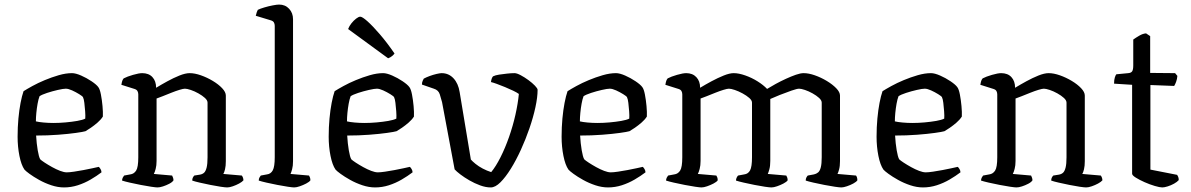

<svg xmlns="http://www.w3.org/2000/svg" viewBox="-20 -820 5209 840"><path d="M260 0Q233 0 204.5 -9.5Q176 -19 151 -33Q126 -47 109 -59.5Q92 -72 87 -78Q73 -98 65 -138Q57 -178 57 -222Q57 -263 60.5 -301Q64 -339 70 -370Q76 -401 83 -421Q97 -430 121.5 -443.5Q146 -457 176 -469.5Q206 -482 237 -491Q268 -500 295 -500Q311 -500 335 -489.5Q359 -479 380.5 -464.5Q402 -450 410 -439Q417 -430 421.5 -406.5Q426 -383 428.5 -356Q431 -329 430 -310Q421 -296 406.5 -283.5Q392 -271 377.5 -261Q363 -251 354 -246Q344 -243 312 -238.5Q280 -234 234.5 -230.5Q189 -227 138 -227Q140 -192 145 -162.5Q150 -133 156 -123Q161 -118 175.5 -108.5Q190 -99 208 -89Q226 -79 243 -72.5Q260 -66 272 -66Q284 -66 304 -69Q324 -72 345.5 -76Q367 -80 385 -84Q403 -88 412 -90Q416 -87 420 -80Q424 -73 424 -66Q403 -50 376.5 -34.5Q350 -19 320.5 -9.5Q291 0 260 0ZM214 -282Q240 -282 267.5 -284.5Q295 -287 318 -291Q341 -295 353 -301Q354 -314 352.5 -333.5Q351 -353 349 -370Q347 -387 343 -395Q341 -399 326.5 -408Q312 -417 295.5 -424.5Q279 -432 268 -432Q257 -432 233 -426.5Q209 -421 186 -413.5Q163 -406 153 -399Q148 -386 144.5 -366.5Q141 -347 139 -326.5Q137 -306 137 -289Q149 -286 170.5 -284Q192 -282 214 -282Z M669 0Q662 0 641.5 -3Q621 -6 595.5 -11Q570 -16 548 -21Q526 -26 514 -30Q514 -37 517.5 -43.5Q521 -50 523 -52L550 -57Q566 -59 575.5 -73.5Q585 -88 585 -132V-407Q585 -415 581.5 -421.5Q578 -428 568 -431L511 -449Q513 -461 515 -466.5Q517 -472 521 -477Q536 -485 562 -492.5Q588 -500 602 -500Q631 -500 647 -482.5Q663 -465 663 -436Q686 -450 712.5 -464.5Q739 -479 765 -489.5Q791 -500 810 -500Q832 -500 859 -490.5Q886 -481 911 -466Q936 -451 952 -434Q968 -417 968 -402V-115Q968 -94 964.5 -79.5Q961 -65 957 -59L1038 -52Q1041 -48 1043 -42.5Q1045 -37 1045 -31Q1039 -24 1026 -17Q1013 -10 998.5 -5Q984 0 974 0Q966 0 945.5 -3Q925 -6 900.5 -11Q876 -16 854 -21Q832 -26 821 -30Q821 -38 824 -43.5Q827 -49 830 -52L855 -56Q866 -58 873 -64.5Q880 -71 884 -87Q888 -103 888 -132V-371Q888 -381 876.5 -391.5Q865 -402 848 -411.5Q831 -421 814.5 -426.5Q798 -432 789 -432Q782 -432 765.5 -427Q749 -422 729 -414Q709 -406 691.5 -399Q674 -392 665 -389V-116Q665 -96 661 -81Q657 -66 653 -59L733 -52Q735 -48 737 -42.5Q739 -37 739 -31Q734 -23 720.5 -16Q707 -9 693 -4.5Q679 0 669 0Z M1267 0Q1260 0 1239.5 -3Q1219 -6 1193.5 -11Q1168 -16 1146 -21Q1124 -26 1112 -30Q1112 -38 1115.5 -44Q1119 -50 1121 -52L1148 -57Q1165 -59 1173.5 -75Q1182 -91 1182 -132V-707Q1182 -715 1178.5 -721.5Q1175 -728 1165 -731L1099 -751Q1101 -760 1103.5 -767Q1106 -774 1108 -777Q1118 -782 1136.5 -787.5Q1155 -793 1173.5 -796.5Q1192 -800 1201 -800Q1228 -800 1245 -781.5Q1262 -763 1262 -736V-115Q1262 -94 1258 -79.5Q1254 -65 1251 -59L1332 -52Q1334 -49 1336 -43.5Q1338 -38 1338 -31Q1333 -24 1319.5 -17Q1306 -10 1291.5 -5Q1277 0 1267 0Z M1621 0Q1594 0 1565.5 -9.5Q1537 -19 1512 -33Q1487 -47 1470 -59.5Q1453 -72 1448 -78Q1434 -98 1426 -138Q1418 -178 1418 -222Q1418 -263 1421.5 -301Q1425 -339 1431 -370Q1437 -401 1444 -421Q1458 -430 1482.5 -443.5Q1507 -457 1537 -469.5Q1567 -482 1598 -491Q1629 -500 1656 -500Q1672 -500 1696 -489.5Q1720 -479 1741.5 -464.5Q1763 -450 1771 -439Q1778 -430 1782.5 -406.5Q1787 -383 1789.5 -356Q1792 -329 1791 -310Q1782 -296 1767.5 -283.5Q1753 -271 1738.5 -261Q1724 -251 1715 -246Q1705 -243 1673 -238.5Q1641 -234 1595.5 -230.5Q1550 -227 1499 -227Q1501 -192 1506 -162.5Q1511 -133 1517 -123Q1522 -118 1536.5 -108.5Q1551 -99 1569 -89Q1587 -79 1604 -72.5Q1621 -66 1633 -66Q1645 -66 1665 -69Q1685 -72 1706.5 -76Q1728 -80 1746 -84Q1764 -88 1773 -90Q1777 -87 1781 -80Q1785 -73 1785 -66Q1764 -50 1737.5 -34.5Q1711 -19 1681.5 -9.5Q1652 0 1621 0ZM1575 -282Q1601 -282 1628.5 -284.5Q1656 -287 1679 -291Q1702 -295 1714 -301Q1715 -314 1713.5 -333.5Q1712 -353 1710 -370Q1708 -387 1704 -395Q1702 -399 1687.5 -408Q1673 -417 1656.5 -424.5Q1640 -432 1629 -432Q1618 -432 1594 -426.5Q1570 -421 1547 -413.5Q1524 -406 1514 -399Q1509 -386 1505.5 -366.5Q1502 -347 1500 -326.5Q1498 -306 1498 -289Q1510 -286 1531.5 -284Q1553 -282 1575 -282ZM1678 -565 1503 -693Q1508 -706 1517.5 -718Q1527 -730 1538 -738.5Q1549 -747 1556 -747Q1565 -747 1587.5 -727Q1610 -707 1641.5 -670.5Q1673 -634 1706 -586Q1703 -581 1695 -574.5Q1687 -568 1678 -565Z M2127 0Q2105 0 2080.5 -9Q2056 -18 2033.5 -31Q2011 -44 1994 -57Q1977 -70 1969 -79L1914 -373Q1910 -389 1904 -407.5Q1898 -426 1878 -432L1826 -450Q1826 -460 1829.5 -467Q1833 -474 1834 -476Q1845 -482 1860 -487.5Q1875 -493 1890 -496.5Q1905 -500 1912 -500Q1943 -500 1964 -477.5Q1985 -455 1991 -417L2040 -122Q2047 -114 2060.5 -103Q2074 -92 2092 -82.5Q2110 -73 2129 -67Q2149 -91 2169.5 -131.5Q2190 -172 2207 -220.5Q2224 -269 2235 -318Q2246 -367 2250 -409Q2242 -415 2225.5 -423Q2209 -431 2189.5 -439Q2170 -447 2153.5 -453Q2137 -459 2128 -461Q2129 -470 2131.5 -476.5Q2134 -483 2137 -486Q2147 -491 2163.5 -493.5Q2180 -496 2198.5 -498Q2217 -500 2231 -500Q2241 -500 2258 -491Q2275 -482 2292 -469.5Q2309 -457 2320.5 -445Q2332 -433 2332 -427Q2332 -395 2322.5 -351Q2313 -307 2296.5 -259Q2280 -211 2259 -165Q2238 -119 2215 -82Q2192 -45 2169.5 -22.5Q2147 0 2127 0Z M2640 0Q2613 0 2584.5 -9.5Q2556 -19 2531 -33Q2506 -47 2489 -59.5Q2472 -72 2467 -78Q2453 -98 2445 -138Q2437 -178 2437 -222Q2437 -263 2440.5 -301Q2444 -339 2450 -370Q2456 -401 2463 -421Q2477 -430 2501.5 -443.5Q2526 -457 2556 -469.5Q2586 -482 2617 -491Q2648 -500 2675 -500Q2691 -500 2715 -489.5Q2739 -479 2760.5 -464.5Q2782 -450 2790 -439Q2797 -430 2801.5 -406.5Q2806 -383 2808.5 -356Q2811 -329 2810 -310Q2801 -296 2786.5 -283.5Q2772 -271 2757.5 -261Q2743 -251 2734 -246Q2724 -243 2692 -238.5Q2660 -234 2614.5 -230.5Q2569 -227 2518 -227Q2520 -192 2525 -162.5Q2530 -133 2536 -123Q2541 -118 2555.5 -108.5Q2570 -99 2588 -89Q2606 -79 2623 -72.5Q2640 -66 2652 -66Q2664 -66 2684 -69Q2704 -72 2725.5 -76Q2747 -80 2765 -84Q2783 -88 2792 -90Q2796 -87 2800 -80Q2804 -73 2804 -66Q2783 -50 2756.5 -34.5Q2730 -19 2700.5 -9.5Q2671 0 2640 0ZM2594 -282Q2620 -282 2647.5 -284.5Q2675 -287 2698 -291Q2721 -295 2733 -301Q2734 -314 2732.5 -333.5Q2731 -353 2729 -370Q2727 -387 2723 -395Q2721 -399 2706.5 -408Q2692 -417 2675.5 -424.5Q2659 -432 2648 -432Q2637 -432 2613 -426.5Q2589 -421 2566 -413.5Q2543 -406 2533 -399Q2528 -386 2524.5 -366.5Q2521 -347 2519 -326.5Q2517 -306 2517 -289Q2529 -286 2550.5 -284Q2572 -282 2594 -282Z M3049 0Q3042 0 3021.5 -3Q3001 -6 2975.5 -11Q2950 -16 2928 -21Q2906 -26 2894 -30Q2894 -37 2897.5 -43.5Q2901 -50 2903 -52L2930 -57Q2946 -59 2955.5 -73.5Q2965 -88 2965 -132V-407Q2965 -415 2961.5 -421.5Q2958 -428 2948 -431L2891 -449Q2893 -461 2895 -466.5Q2897 -472 2901 -477Q2916 -485 2942 -492.5Q2968 -500 2982 -500Q3010 -500 3026.5 -482.5Q3043 -465 3043 -436Q3066 -450 3093 -464.5Q3120 -479 3146 -489.5Q3172 -500 3190 -500Q3212 -500 3240.5 -490Q3269 -480 3294.5 -464Q3320 -448 3336 -431Q3352 -441 3374 -453Q3396 -465 3419 -475.5Q3442 -486 3462 -493Q3482 -500 3496 -500Q3518 -500 3545 -490.5Q3572 -481 3597 -466Q3622 -451 3638.5 -434Q3655 -417 3655 -402V-115Q3655 -93 3651 -78.5Q3647 -64 3644 -59L3725 -52Q3727 -50 3729 -44.5Q3731 -39 3731 -31Q3726 -24 3713 -17Q3700 -10 3685 -5Q3670 0 3661 0Q3653 0 3632.5 -3Q3612 -6 3586.5 -11Q3561 -16 3539 -21Q3517 -26 3505 -30Q3505 -38 3508 -43.5Q3511 -49 3514 -52L3541 -57Q3551 -59 3559 -65.5Q3567 -72 3571 -88Q3575 -104 3575 -132V-371Q3575 -381 3563.5 -391.5Q3552 -402 3535 -411.5Q3518 -421 3501.5 -426.5Q3485 -432 3476 -432Q3467 -432 3442.5 -423.5Q3418 -415 3391.5 -404.5Q3365 -394 3350 -387V-116Q3350 -94 3346 -79.5Q3342 -65 3339 -59L3420 -52Q3422 -49 3424 -43.5Q3426 -38 3426 -31Q3421 -24 3407.5 -17Q3394 -10 3379.5 -5Q3365 0 3355 0Q3347 0 3326.5 -3Q3306 -6 3281 -11Q3256 -16 3234 -21Q3212 -26 3200 -30Q3200 -37 3203 -43Q3206 -49 3209 -52L3236 -57Q3253 -59 3261.5 -74.5Q3270 -90 3270 -132V-371Q3270 -381 3258 -391.5Q3246 -402 3228.5 -411.5Q3211 -421 3194.5 -426.5Q3178 -432 3169 -432Q3162 -432 3145.5 -427Q3129 -422 3109 -414Q3089 -406 3071.5 -399Q3054 -392 3045 -389V-116Q3045 -96 3041 -81Q3037 -66 3033 -59L3114 -52Q3116 -49 3118 -44Q3120 -39 3120 -31Q3115 -24 3101.5 -17Q3088 -10 3073.5 -5Q3059 0 3049 0Z M4018 0Q3991 0 3962.5 -9.5Q3934 -19 3909 -33Q3884 -47 3867 -59.5Q3850 -72 3845 -78Q3831 -98 3823 -138Q3815 -178 3815 -222Q3815 -263 3818.5 -301Q3822 -339 3828 -370Q3834 -401 3841 -421Q3855 -430 3879.5 -443.5Q3904 -457 3934 -469.5Q3964 -482 3995 -491Q4026 -500 4053 -500Q4069 -500 4093 -489.5Q4117 -479 4138.5 -464.5Q4160 -450 4168 -439Q4175 -430 4179.5 -406.5Q4184 -383 4186.5 -356Q4189 -329 4188 -310Q4179 -296 4164.5 -283.5Q4150 -271 4135.5 -261Q4121 -251 4112 -246Q4102 -243 4070 -238.5Q4038 -234 3992.5 -230.5Q3947 -227 3896 -227Q3898 -192 3903 -162.5Q3908 -133 3914 -123Q3919 -118 3933.5 -108.5Q3948 -99 3966 -89Q3984 -79 4001 -72.5Q4018 -66 4030 -66Q4042 -66 4062 -69Q4082 -72 4103.5 -76Q4125 -80 4143 -84Q4161 -88 4170 -90Q4174 -87 4178 -80Q4182 -73 4182 -66Q4161 -50 4134.5 -34.5Q4108 -19 4078.5 -9.5Q4049 0 4018 0ZM3972 -282Q3998 -282 4025.5 -284.5Q4053 -287 4076 -291Q4099 -295 4111 -301Q4112 -314 4110.5 -333.5Q4109 -353 4107 -370Q4105 -387 4101 -395Q4099 -399 4084.5 -408Q4070 -417 4053.5 -424.5Q4037 -432 4026 -432Q4015 -432 3991 -426.5Q3967 -421 3944 -413.5Q3921 -406 3911 -399Q3906 -386 3902.5 -366.5Q3899 -347 3897 -326.5Q3895 -306 3895 -289Q3907 -286 3928.5 -284Q3950 -282 3972 -282Z M4427 0Q4420 0 4399.5 -3Q4379 -6 4353.5 -11Q4328 -16 4306 -21Q4284 -26 4272 -30Q4272 -37 4275.5 -43.5Q4279 -50 4281 -52L4308 -57Q4324 -59 4333.5 -73.5Q4343 -88 4343 -132V-407Q4343 -415 4339.5 -421.5Q4336 -428 4326 -431L4269 -449Q4271 -461 4273 -466.5Q4275 -472 4279 -477Q4294 -485 4320 -492.5Q4346 -500 4360 -500Q4389 -500 4405 -482.5Q4421 -465 4421 -436Q4444 -450 4470.5 -464.5Q4497 -479 4523 -489.5Q4549 -500 4568 -500Q4590 -500 4617 -490.5Q4644 -481 4669 -466Q4694 -451 4710 -434Q4726 -417 4726 -402V-115Q4726 -94 4722.5 -79.5Q4719 -65 4715 -59L4796 -52Q4799 -48 4801 -42.5Q4803 -37 4803 -31Q4797 -24 4784 -17Q4771 -10 4756.5 -5Q4742 0 4732 0Q4724 0 4703.5 -3Q4683 -6 4658.5 -11Q4634 -16 4612 -21Q4590 -26 4579 -30Q4579 -38 4582 -43.5Q4585 -49 4588 -52L4613 -56Q4624 -58 4631 -64.5Q4638 -71 4642 -87Q4646 -103 4646 -132V-371Q4646 -381 4634.5 -391.5Q4623 -402 4606 -411.5Q4589 -421 4572.5 -426.5Q4556 -432 4547 -432Q4540 -432 4523.5 -427Q4507 -422 4487 -414Q4467 -406 4449.5 -399Q4432 -392 4423 -389V-116Q4423 -96 4419 -81Q4415 -66 4411 -59L4491 -52Q4493 -48 4495 -42.5Q4497 -37 4497 -31Q4492 -23 4478.5 -16Q4465 -9 4451 -4.5Q4437 0 4427 0Z M5065 0Q5054 0 5032 -6.5Q5010 -13 4987.5 -23Q4965 -33 4949 -43Q4933 -53 4933 -60V-449L4854 -454Q4854 -471 4857.5 -481.5Q4861 -492 4864 -495L4916 -500Q4929 -501 4933.5 -508.5Q4938 -516 4938 -534V-647Q4949 -655 4964.5 -664Q4980 -673 4994 -674L5012 -662V-501L5121 -500L5131 -488Q5130 -474 5125.5 -462Q5121 -450 5117 -444L5013 -448V-78L5130 -55Q5132 -52 5134.5 -46.5Q5137 -41 5137 -32Q5130 -24 5116.5 -16.5Q5103 -9 5088.5 -4.5Q5074 0 5065 0Z"/></svg>

Font: Texturina Medium 12pt Light
Style: Regular
Weight: 300
Version: Version 1.002